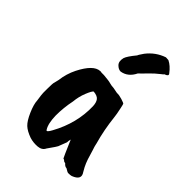

<svg xmlns="http://www.w3.org/2000/svg" viewBox="-201 -744 834 834"><g transform="rotate(45 215.5 -327.0)"><path d="M312 -661 328 -660Q351 -649 372 -621Q380 -611 359 -604Q358 -601 348 -594Q326 -577 306 -556Q286 -535 275 -525Q255 -484 216 -478Q203 -478 190.5 -490.5Q178 -503 184 -528Q189 -544 218 -579Q218 -582 234 -605Q265 -645 312 -661ZM238 -287Q237 -309 228 -320.5Q219 -332 195 -334Q188 -329 176.5 -300.5Q165 -272 162 -240Q152 -192 152 -144Q153 -95 168 -72Q170 -68 172 -69Q177 -69 188 -89Q241 -185 238 -287ZM269 -96 254 -57Q254 -55 225 -14Q216 5 191.5 7Q167 9 144 2Q113 -9 97 -24Q81 -39 65.5 -74.5Q50 -110 49 -133Q44 -166 44 -175V-199Q44 -235 47 -241Q48 -245 52 -262Q57 -304 76 -342Q113 -415 152 -417H157Q159 -416 163 -416H176Q211 -413 219 -410Q234 -406 245 -406L271 -401Q283 -402 302.5 -396Q322 -390 323.5 -387Q325 -384 329 -365Q333 -346 334.5 -337.5Q336 -329 337 -320Q345 -247 363 -184Q364 -181 365 -175Q366 -169 372 -151.5Q378 -134 381 -122Q384 -110 392 -90Q398 -75 410 -55Q432 -24 387 -7Q381 -5 366 -5Q363 -5 347 -15Q337 -15 328 -26L320 -28Q313 -35 308 -35Q306 -37 272 -116Q269 -105 269 -96Z"/></g></svg>

Font: Caveat Brush
Style: Regular
Weight: 400
Designer: Pablo Impallari
Foundry: Creative Lab NY
Version: Version 1.096; ttfautohint (v1.3)